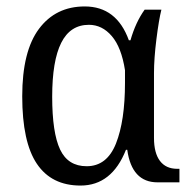

<svg xmlns="http://www.w3.org/2000/svg" viewBox="-20 -566 591 596"><path d="M49 -267Q49 -407 101 -476.5Q153 -546 243 -546Q342 -546 380 -441H385Q401 -497 429 -536H481Q473 -504 465.5 -444Q458 -384 458 -339V-138Q458 -91 476.5 -66.5Q495 -42 530 -42H537V0H469Q389 0 375 -101H371Q327 10 230 10Q140 10 94.5 -57.5Q49 -125 49 -267ZM368 -309V-348Q357 -419 327 -454Q297 -489 256 -489Q198 -489 170 -433Q142 -377 142 -266Q142 -154 166.5 -102Q191 -50 249 -50Q312 -50 340 -120.5Q368 -191 368 -309Z"/></svg>

Font: Noto Serif Narrow
Style: Regular
Weight: 400
Width: 4
Designer: Monotype Design Team
Foundry: Monotype Imaging Inc.
Version: Version 1.001